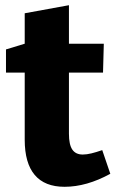

<svg xmlns="http://www.w3.org/2000/svg" viewBox="-20 -705 452 738"><path d="M228 13Q152 13 113.5 -32.5Q75 -78 75 -168V-447L96 -426H3V-515L98 -544L75 -515V-654L245 -685V-515L228 -537H379L376 -426H228L245 -447V-191Q245 -149 258 -130Q271 -111 298 -111Q313 -111 331.5 -115.5Q350 -120 373 -128L404 -37Q313 13 228 13Z"/></svg>

Font: Bitter Thin ExtraBold
Style: Regular
Weight: 800
Version: Version 3.020